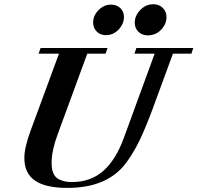

<svg xmlns="http://www.w3.org/2000/svg" viewBox="-20 -895 954 928"><path d="M694.3 -724.1Q666.5 -724.1 648.9 -741.5Q631.3 -758.8 631.3 -785.6Q631.3 -818.8 658 -846.7Q684.6 -874.5 720.7 -874.5Q749 -874.5 766.8 -856.9Q784.7 -839.4 784.7 -812Q784.7 -778.3 758.5 -751.2Q732.4 -724.1 694.3 -724.1ZM491.2 -725.1Q464.4 -725.1 447.3 -742.7Q430.2 -760.3 430.2 -786.6Q430.2 -820.3 456.5 -846.4Q482.9 -872.6 515.6 -872.6Q543.9 -872.6 561.5 -856Q579.1 -839.4 579.1 -813.5Q579.1 -779.8 553.5 -752.4Q527.8 -725.1 491.2 -725.1ZM305.7 13.2Q200.2 13.2 148.9 -22.2Q97.7 -57.6 97.7 -131.3Q97.7 -182.6 128.9 -266.1L265.1 -635.7H166.5L176.3 -663.1H500L490.2 -635.7H401.9L258.8 -246.1Q229.5 -166.5 229.5 -109.9Q229.5 -94.2 231 -82.5Q232.4 -70.8 238.3 -57.1Q244.1 -43.5 254.4 -35.2Q264.6 -26.9 283.2 -21Q301.8 -15.1 327.6 -15.1Q418 -15.1 479 -68.8Q540 -122.6 578.6 -228.5L727.5 -635.7H629.9L639.2 -663.1H914.1L905.3 -635.7H815.9L714.8 -360.8Q682.6 -274.4 653.6 -214.6Q624.5 -154.8 590.3 -108.9Q500.5 13.2 305.7 13.2Z"/></svg>

Font: Elstob 18pt
Style: Bold Italic
Weight: 700
Italic angle: -20°
Designer: Peter S. Baker
Version: Version 1.015